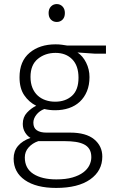

<svg xmlns="http://www.w3.org/2000/svg" viewBox="-20 -694 571 944"><path d="M76 -314Q76 -393 125.5 -434.5Q175 -476 253 -476Q271 -476 284.5 -474Q298 -472 311 -470H501V-430H448L361 -436Q387 -419 403.5 -386Q420 -353 420 -315Q420 -276 407.5 -245.5Q395 -215 372.5 -194Q350 -173 319 -162.5Q288 -152 251 -152Q223 -152 198 -158Q174 -149 159 -130Q144 -111 144 -91Q144 -65 161 -53.5Q178 -42 208 -42H325Q403 -42 443 -9Q483 24 483 76Q483 146 423.5 188Q364 230 256 230Q158 230 102.5 191.5Q47 153 47 86Q47 49 68.5 23.5Q90 -2 130 -16Q115 -24 103.5 -42.5Q92 -61 92 -85Q92 -118 112.5 -140Q133 -162 158 -174Q122 -192 99 -226Q76 -260 76 -314ZM168 0Q139 10 120.5 31Q102 52 102 80Q102 134 144 161Q186 188 257 188Q304 188 336.5 178.5Q369 169 389.5 153.5Q410 138 419.5 118.5Q429 99 429 79Q429 55 419.5 39.5Q410 24 392.5 15.5Q375 7 351.5 3.5Q328 0 300 0ZM366 -312Q366 -371 335 -402.5Q304 -434 253 -434Q202 -434 166 -404.5Q130 -375 130 -316Q130 -285 139.5 -262Q149 -239 165.5 -224Q182 -209 204 -201.5Q226 -194 251 -194Q302 -194 334 -223Q366 -252 366 -312ZM219 -630Q219 -650 230.5 -662Q242 -674 259 -674Q276 -674 287.5 -662Q299 -650 299 -630Q299 -609 287.5 -597.5Q276 -586 259 -586Q242 -586 230.5 -597.5Q219 -609 219 -630Z"/></svg>

Font: Mukta Mahee ExtraLight
Style: Regular
Weight: 275
Designer: Shuchita Grover, Noopur Datye, Girish Dalvi, Yashodeep Gholap
Foundry: Ek Type
Version: Version 2.538;PS 1.000;hotconv 16.6.51;makeotf.lib2.5.65220;